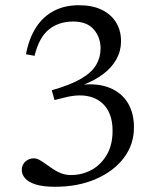

<svg xmlns="http://www.w3.org/2000/svg" viewBox="-20 -706 606 736"><path d="M189 -322.5 178.5 -360Q250.5 -380.5 291.2 -404.5Q332 -428.5 348.8 -457.5Q365.5 -486.5 365.5 -520Q365.5 -563.5 339.2 -593.5Q313 -623.5 260.5 -623.5Q205.5 -623.5 167.5 -593Q129.5 -562.5 112.5 -492L79.5 -498Q91 -559 118.2 -601Q145.5 -643 187 -664.5Q228.5 -686 282.5 -686Q334 -686 370 -668.5Q406 -651 425 -620Q444 -589 444 -547.5Q444 -511 426.2 -478.8Q408.5 -446.5 374.2 -421Q340 -395.5 289.5 -377L293 -381Q356.5 -387.5 401.2 -369Q446 -350.5 469.8 -311.8Q493.5 -273 493.5 -217Q493.5 -152.5 455 -101.2Q416.5 -50 348 -20Q279.5 10 191 10Q145.5 10 117.5 1.2Q89.5 -7.5 76.5 -22.2Q63.5 -37 63.5 -54Q63.5 -74 77 -86.5Q90.5 -99 110 -99Q120.5 -99 132 -92.5Q143.5 -86 156.2 -76.8Q169 -67.5 183.5 -57.8Q198 -48 215 -41.5Q232 -35 252 -35Q294 -35 330 -54.2Q366 -73.5 388.8 -111.5Q411.5 -149.5 411.5 -204.5Q411.5 -257.5 389 -290.8Q366.5 -324 325.8 -335.2Q285 -346.5 229.5 -332.5Z"/></svg>

Font: Newsreader 16pt 16pt
Style: Regular
Weight: 400
Version: Version 1.003